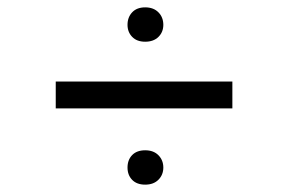

<svg xmlns="http://www.w3.org/2000/svg" viewBox="-20 -619 790 527"><path d="M378.5 -598.8Q401.5 -598.8 414.9 -585.1Q428.3 -571.5 428.3 -550.8Q428.3 -531 414.9 -517.7Q401.5 -504.5 378.5 -504.5Q355.7 -504.5 342.9 -517.7Q330 -531 330 -550.8Q330 -571.5 342.7 -585.1Q355.5 -598.8 378.5 -598.8ZM133 -395.3H617.8V-321.5H133ZM378.5 -206.5Q401.5 -206.5 414.9 -192.9Q428.3 -179.2 428.3 -159.2Q428.3 -139.2 414.9 -125.7Q401.5 -112.2 378.5 -112.2Q355.5 -112.2 342.7 -125.4Q330 -138.5 330 -159.2Q330 -180 342.7 -193.3Q355.5 -206.5 378.5 -206.5Z"/></svg>

Font: FreesentationVF
Style: Regular
Weight: 400
Designer: glyphs from Roboto by Christian Robertson / Hangul glyphs from Noto Sans CJK(Source Han Sans) by Jang Soo-young and Kang
Foundry: PT&
Version: Version 2.001;Glyphs 3.3.1 (3343)